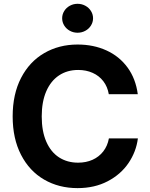

<svg xmlns="http://www.w3.org/2000/svg" viewBox="-20 -969 780 999"><path d="M45.9 -363.3Q45.9 -479.2 89.7 -563.8Q133.6 -648.4 210.3 -692.8Q287 -737.3 383.6 -737.3Q466.6 -737.3 533.9 -706.6Q601.1 -676 643.7 -617.7Q686.3 -559.3 696.9 -478.8H546.1Q539.5 -517.9 517.6 -546.4Q495.7 -574.9 462 -589.9Q428.3 -605 386.8 -605Q329.6 -605 286.9 -576.5Q244.2 -548.1 220.6 -493.7Q197.1 -439.3 197.1 -363.3Q197.1 -286.1 220.8 -232Q244.4 -177.9 287.1 -150.2Q329.9 -122.6 386.3 -122.6Q427.8 -122.6 461.5 -137.6Q495.1 -152.7 517.3 -181.2Q539.5 -209.7 546.6 -248.8H697.4Q688.7 -179.7 648.6 -120.6Q608.5 -61.5 540.3 -25.9Q472.1 9.8 383.6 9.8Q286.2 9.8 209.6 -34.6Q133.1 -78.9 89.5 -163.4Q45.9 -247.9 45.9 -363.3ZM303.4 -873.9Q303.4 -894.3 314.2 -911.7Q325 -929.1 343.4 -939.1Q361.8 -949.2 383.6 -949.2Q405.5 -949.2 424 -939.1Q442.5 -929.1 453.3 -911.7Q464.2 -894.3 464.2 -873.9Q464.2 -853.6 453.3 -836.2Q442.5 -818.8 424 -808.8Q405.5 -798.7 383.6 -798.7Q361.8 -798.7 343.4 -808.8Q325 -818.8 314.2 -836.2Q303.4 -853.6 303.4 -873.9Z"/></svg>

Font: Raveo Variable
Style: Regular
Weight: 400
Designer: Jakub Foglar, Rasmus Andersson (Inter)
Foundry: Jakubfoglar.com
Version: Version 1.000;Glyphs 3.2.3 (3260)